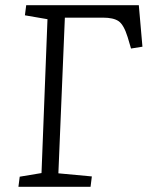

<svg xmlns="http://www.w3.org/2000/svg" viewBox="-20 -720 580 740"><path d="M51 0 56 -39 140 -53 163 -646 76 -661 81 -700H515L529 -540L485 -533L472 -577Q457 -625 437 -638.5Q417 -652 377 -652H230L205 -52L334 -40L329 0Z"/></svg>

Font: Literata 12pt Light
Style: Italic
Weight: 300
Italic angle: -2°
Designer: Latin by Veronika Burian and Jose Scaglione. Greek by Irene Vlachou. Cyrillic by Vera Evstafieva
Foundry: TypeTogether
Version: Version 3.002